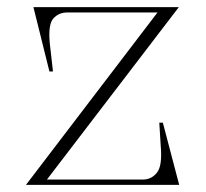

<svg xmlns="http://www.w3.org/2000/svg" viewBox="-20 -520 578 540"><path d="M53 0 423 -485H170Q145 -485 130 -468Q115 -451 120 -398L129 -319H119L74 -500H483L112 -15H382Q406 -15 421.5 -34.5Q437 -54 432 -110L428 -175H438L484 0Z"/></svg>

Font: Kalnia ExtraLight
Style: Regular
Weight: 250
Designer: Frida Medrano
Foundry: Frida Medrano
Version: Version 1.105